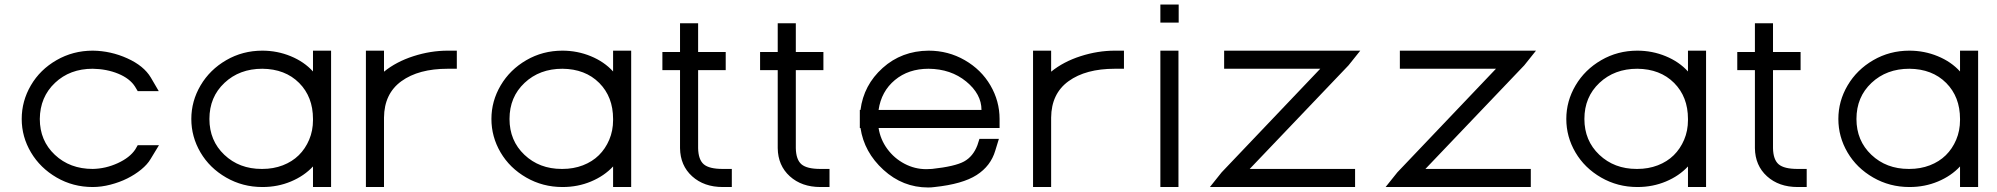

<svg xmlns="http://www.w3.org/2000/svg" viewBox="-20 -807 8832 849"><path d="M647 -464 682 -404H589L577 -424Q554 -460 503 -481Q452 -502 390 -503Q289 -503 223 -440.5Q157 -378 156 -281Q156 -185 222.5 -122.5Q289 -60 390 -60Q447 -61 500.5 -85.5Q554 -110 578 -146L589 -165H683L646 -104Q632 -80 604.5 -57.5Q577 -35 543 -18Q509 -1 468.5 9.5Q428 20 390 20Q303 20 230.5 -22Q158 -64 117 -133Q76 -202 76 -281Q76 -360 116.5 -429.5Q157 -499 230 -541Q303 -583 390 -583H391Q470 -582 543 -549Q616 -516 647 -464Z M826 -281Q826 -360 867 -429.5Q908 -499 980.5 -541Q1053 -583 1140 -583Q1206 -583 1265.5 -558.5Q1325 -534 1364 -491V-543V-583H1444V-543V-285V-281V-20V20H1364V-20V-71Q1325 -29 1266.5 -4.5Q1208 20 1141 20Q1141 20 1140 20Q1053 20 980 -22Q907 -64 866.5 -133Q826 -202 826 -281ZM906 -281Q906 -185 972 -122.5Q1038 -60 1137 -60Q1138 -60 1140 -60Q1189 -60 1230.5 -76Q1272 -92 1301 -120.5Q1330 -149 1347 -189Q1364 -229 1364 -276V-281Q1364 -379 1302.5 -440.5Q1241 -502 1140 -503Q1039 -503 972.5 -440.5Q906 -378 906 -281Z M1678 -490Q1732 -534 1808 -558.5Q1884 -583 1960 -583H2000V-503H1960Q1831 -503 1755 -448Q1679 -393 1678 -287V-282V-242V-20V20H1598V-20V-242V-282Q1598 -282 1598 -283Q1598 -284 1598 -284.5Q1598 -285 1598 -286V-543V-583H1678V-543Z M2153 -281Q2153 -360 2194 -429.5Q2235 -499 2307.5 -541Q2380 -583 2467 -583Q2533 -583 2592.5 -558.5Q2652 -534 2691 -491V-543V-583H2771V-543V-285V-281V-20V20H2691V-20V-71Q2652 -29 2593.5 -4.5Q2535 20 2468 20Q2468 20 2467 20Q2380 20 2307 -22Q2234 -64 2193.5 -133Q2153 -202 2153 -281ZM2233 -281Q2233 -185 2299 -122.5Q2365 -60 2464 -60Q2465 -60 2467 -60Q2516 -60 2557.5 -76Q2599 -92 2628 -120.5Q2657 -149 2674 -189Q2691 -229 2691 -276V-281Q2691 -379 2629.5 -440.5Q2568 -502 2467 -503Q2366 -503 2299.5 -440.5Q2233 -378 2233 -281Z M3067 -497V-152Q3068 -101 3092 -80.5Q3116 -60 3176 -60H3216V20H3176Q3093 20 3040.5 -27.5Q2988 -75 2987 -152V-497H2949H2909V-577H2949H2987V-664V-704H3067V-664V-577H3149H3189V-497H3149Z M3499 -497V-152Q3500 -101 3524 -80.5Q3548 -60 3608 -60H3648V20H3608Q3525 20 3472.5 -27.5Q3420 -75 3419 -152V-497H3381H3341V-577H3381H3419V-664V-704H3499V-664V-577H3581H3621V-497H3581Z M3865 -321H4320Q4320 -391 4252.5 -446.5Q4185 -502 4086 -503Q3997 -503 3937 -453Q3877 -403 3865 -321ZM3785 -241H3782V-281V-321H3785Q3799 -431 3883 -506.5Q3967 -582 4086 -583Q4173 -583 4246 -541Q4319 -499 4359.5 -429.5Q4400 -360 4400 -281V-241H4360H3865Q3873 -190 3903.5 -148.5Q3934 -107 3979.5 -83Q4025 -59 4076 -59Q4088 -59 4100 -60H4101Q4203 -71 4243 -93Q4283 -115 4302 -165L4311 -193H4397L4381 -141Q4361 -73 4298.5 -33Q4236 7 4113 20Q4099 22 4084 22Q3972 22 3886.5 -56Q3801 -134 3785 -241Z M4628 -490Q4682 -534 4758 -558.5Q4834 -583 4910 -583H4950V-503H4910Q4781 -503 4705 -448Q4629 -393 4628 -287V-282V-242V-20V20H4548V-20V-242V-282Q4548 -282 4548 -283Q4548 -284 4548 -284.5Q4548 -285 4548 -286V-543V-583H4628V-543Z M5151 -707H5111V-787H5151H5152H5192V-707H5152ZM5111 -543V-583H5191V-543V-20V20H5111V-20Z M5433 -503H5393V-583H5433H5912H5952H5995L5943 -518L5506 -60H5932H5972V20H5932H5413H5373H5330L5382 -45L5818 -503Z M6210 -503H6170V-583H6210H6689H6729H6772L6720 -518L6283 -60H6709H6749V20H6709H6190H6150H6107L6159 -45L6595 -503Z M6906 -281Q6906 -360 6947 -429.5Q6988 -499 7060.5 -541Q7133 -583 7220 -583Q7286 -583 7345.5 -558.5Q7405 -534 7444 -491V-543V-583H7524V-543V-285V-281V-20V20H7444V-20V-71Q7405 -29 7346.5 -4.5Q7288 20 7221 20Q7221 20 7220 20Q7133 20 7060 -22Q6987 -64 6946.5 -133Q6906 -202 6906 -281ZM6986 -281Q6986 -185 7052 -122.5Q7118 -60 7217 -60Q7218 -60 7220 -60Q7269 -60 7310.5 -76Q7352 -92 7381 -120.5Q7410 -149 7427 -189Q7444 -229 7444 -276V-281Q7444 -379 7382.5 -440.5Q7321 -502 7220 -503Q7119 -503 7052.5 -440.5Q6986 -378 6986 -281Z M7820 -497V-152Q7821 -101 7845 -80.5Q7869 -60 7929 -60H7969V20H7929Q7846 20 7793.5 -27.5Q7741 -75 7740 -152V-497H7702H7662V-577H7702H7740V-664V-704H7820V-664V-577H7902H7942V-497H7902Z M8109 -281Q8109 -360 8150 -429.5Q8191 -499 8263.5 -541Q8336 -583 8423 -583Q8489 -583 8548.5 -558.5Q8608 -534 8647 -491V-543V-583H8727V-543V-285V-281V-20V20H8647V-20V-71Q8608 -29 8549.5 -4.5Q8491 20 8424 20Q8424 20 8423 20Q8336 20 8263 -22Q8190 -64 8149.5 -133Q8109 -202 8109 -281ZM8189 -281Q8189 -185 8255 -122.5Q8321 -60 8420 -60Q8421 -60 8423 -60Q8472 -60 8513.5 -76Q8555 -92 8584 -120.5Q8613 -149 8630 -189Q8647 -229 8647 -276V-281Q8647 -379 8585.5 -440.5Q8524 -502 8423 -503Q8322 -503 8255.5 -440.5Q8189 -378 8189 -281Z"/></svg>

Font: Nordica Advanced
Style: RegularExtended
Weight: 300
Version: Version 1.07